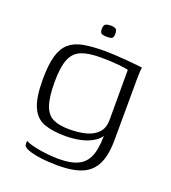

<svg xmlns="http://www.w3.org/2000/svg" viewBox="-118 -598 712 799"><g transform="rotate(20 238.0 -198.5)"><path d="M227 113Q211 113 185 111.5Q159 110 133.5 105.5Q108 101 90.5 93.5Q73 86 73 75Q73 72 73 67Q73 62 73 60Q88 68 114.5 74Q141 80 170 83Q199 86 220 86Q279 86 311.5 68.5Q344 51 356.5 10Q369 -31 366 -98L381 -99Q370 -64 344.5 -46Q319 -28 285 -20.5Q251 -13 216 -13Q159 -13 121.5 -26.5Q84 -40 65.5 -81Q47 -122 47 -202Q47 -268 58.5 -307.5Q70 -347 94 -367.5Q118 -388 156 -395Q194 -402 248 -402Q270 -402 296 -400.5Q322 -399 347 -397Q372 -395 391 -393Q410 -391 418 -390Q417 -386 416 -371.5Q415 -357 415 -339Q415 -321 415 -305L414 -69Q414 -2 395 38Q376 78 335.5 95.5Q295 113 227 113ZM222 -45Q263 -45 295 -53.5Q327 -62 346 -82Q365 -102 366 -135V-361Q356 -364 322 -367.5Q288 -371 242 -371Q188 -371 156.5 -358Q125 -345 111 -310Q97 -275 97 -209Q97 -143 109.5 -107Q122 -71 149 -58Q176 -45 222 -45ZM237 -460Q223 -460 214.5 -463.5Q206 -467 206 -484Q206 -502 215 -506Q224 -510 237 -510Q251 -510 258.5 -505.5Q266 -501 266 -484Q266 -467 258.5 -463.5Q251 -460 237 -460Z"/></g></svg>

Font: Genos Thin Light
Style: Regular
Weight: 300
Version: Version 1.010